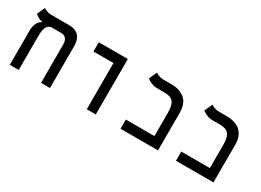

<svg xmlns="http://www.w3.org/2000/svg" viewBox="-23 -1184 2391 1757"><g transform="rotate(30 1172.0 -306.0)"><path d="M497.1 -444.3C497.1 -535.2 449.7 -585.9 364.7 -585.9H168.5C137.2 -585.9 105.5 -601.6 90.8 -611.8L53.7 -528.3C71.8 -513.2 101.1 -493.2 132.3 -488.8V-484.4C98.1 -470.2 72.3 -427.2 72.3 -359.4V0H166.5V-350.1C166.5 -400.9 168.5 -481 232.4 -487.8H330.1C378.9 -487.8 402.8 -460.4 402.8 -401.9V0H497.1Z M885.7 0H981V-585.9H674.3V-488.3H885.7Z M1242.2 0H1638.7V-398.9C1638.7 -520.5 1568.8 -585.9 1438.5 -585.9H1351.6C1320.8 -585.9 1288.6 -601.6 1273.9 -611.8L1237.3 -528.3C1263.2 -508.3 1299.8 -488.3 1347.7 -488.3H1422.9C1510.7 -488.3 1544.4 -451.2 1544.4 -346.2V-97.2H1242.2Z M1828.1 0H2224.6V-398.9C2224.6 -520.5 2154.8 -585.9 2024.4 -585.9H1937.5C1906.7 -585.9 1874.5 -601.6 1859.9 -611.8L1823.2 -528.3C1849.1 -508.3 1885.7 -488.3 1933.6 -488.3H2008.8C2096.7 -488.3 2130.4 -451.2 2130.4 -346.2V-97.2H1828.1Z"/></g></svg>

Font: CaskaydiaCove Nerd Font
Style: Regular
Weight: 400
Designer: Aaron Bell
Foundry: Saja Typeworks
Version: Version 2111.1;Nerd Fonts 2.3.3